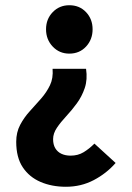

<svg xmlns="http://www.w3.org/2000/svg" viewBox="-20 -528 503 734"><path d="M232 186Q178 186 135 167.5Q92 149 67 111.5Q42 74 42 14Q42 -22 57 -50.5Q72 -79 94 -103Q116 -127 137 -151Q158 -175 171 -202Q184 -229 181 -265H309Q315 -224 304 -191.5Q293 -159 273.5 -132.5Q254 -106 233 -83.5Q212 -61 197.5 -39.5Q183 -18 183 4Q183 25 191.5 39Q200 53 215 60Q230 67 250 67Q278 67 299.5 54Q321 41 341 21L422 95Q387 135 338.5 160.5Q290 186 232 186ZM245 -323Q207 -323 181.5 -350Q156 -377 156 -416Q156 -455 181.5 -481.5Q207 -508 245 -508Q284 -508 309 -481.5Q334 -455 334 -416Q334 -377 309 -350Q284 -323 245 -323Z"/></svg>

Font: Source Sans 3 ExtraLight
Style: Bold
Weight: 700
Version: Version 3.052;hotconv 1.1.0;makeotfexe 2.6.0